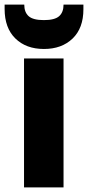

<svg xmlns="http://www.w3.org/2000/svg" viewBox="-29 -811 381 831"><path d="M246 -558V0H75V-558ZM332 -771Q332 -689 285 -644Q238 -599 161 -599Q84 -599 37.5 -644.5Q-9 -690 -9 -772V-791H76Q76 -758 95 -741Q114 -724 161 -724Q208 -724 227 -741Q246 -758 246 -791H332Z"/></svg>

Font: MSTAGE
Style: Bold
Weight: 700
Designer: Ninad Kale (Devanagari), Jonny Pinhorn (Latin)
Foundry: Indian Type Foundry
Version: 4.004